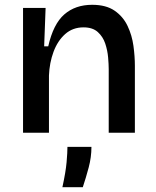

<svg xmlns="http://www.w3.org/2000/svg" viewBox="-20 -553 650 800"><path d="M76 0V-520H170L164 -360H181Q202 -453 248 -493Q294 -533 364 -533Q422 -533 457.5 -508.5Q493 -484 511.5 -445Q530 -406 536 -362Q542 -318 542 -279V0H433V-265Q433 -284 430.5 -313.5Q428 -343 418.5 -371.5Q409 -400 387.5 -419.5Q366 -439 328 -439Q283 -439 251.5 -411Q220 -383 203 -337Q186 -291 184 -238V0ZM240 227Q254 163 257.5 122.5Q261 82 261 59H361Q361 102 349.5 145Q338 188 325 227Z"/></svg>

Font: Bricolage Grotesque 10pt Medium
Style: Regular
Weight: 500
Designer: Mathieu Triay
Foundry: Atelier Triay
Version: Version 1.000; ttfautohint (v1.8.4.7-5d5b);gftools[0.9.32]